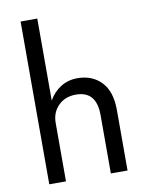

<svg xmlns="http://www.w3.org/2000/svg" viewBox="-87 -843 699 906"><g transform="rotate(-10 262.5 -390.0)"><path d="M370 -280Q370 -395 272 -395Q220 -395 187.5 -362.5Q155 -330 155 -280V0H75V-780H155V-387Q176 -425 211.5 -447.5Q247 -470 292 -470Q363 -470 406.5 -424.5Q450 -379 450 -290V0H370Z"/></g></svg>

Font: Jost*
Style: Regular
Weight: 400
Version: Version 3.7